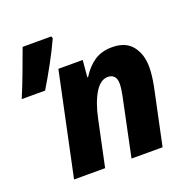

<svg xmlns="http://www.w3.org/2000/svg" viewBox="-127 -839 960 964"><g transform="rotate(-20 352.5 -357.0)"><path d="M108 0 224 -549H354L346 -459H350Q380 -507 419 -533Q458 -559 513 -559Q586 -559 621 -514.5Q656 -470 656 -402Q656 -380 653 -354.5Q650 -329 645 -303L581 0H415L480 -311Q483 -326 485.5 -343Q488 -360 488 -374Q488 -400 476 -413Q464 -426 443 -426Q403 -426 373 -376.5Q343 -327 326 -246L274 0ZM-1 -469Q24 -528 49 -595Q74 -662 93 -714H246L250 -703Q227 -652 192.5 -588.5Q158 -525 124 -469Z"/></g></svg>

Font: Noto Sans ExtraBold
Style: Italic
Weight: 800
Italic angle: -12°
Designer: Monotype Design Team
Foundry: Monotype Imaging Inc.
Version: Version 2.013; ttfautohint (v1.8.4.7-5d5b)